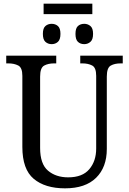

<svg xmlns="http://www.w3.org/2000/svg" viewBox="-20 -1018 704 1048"><path d="M218 -941V-998H484V-941ZM262 -777Q242 -777 228 -789.5Q214 -802 214 -833Q214 -864 228 -876Q242 -888 262 -888Q282 -888 296 -876Q310 -864 310 -833Q310 -802 296 -789.5Q282 -777 262 -777ZM440 -777Q419 -777 405.5 -789.5Q392 -802 392 -833Q392 -864 405.5 -876Q419 -888 440 -888Q459 -888 473.5 -876Q488 -864 488 -833Q488 -802 473.5 -789.5Q459 -777 440 -777ZM335 10Q226 10 164 -42Q102 -94 102 -216V-604Q102 -649 79.5 -660.5Q57 -672 26 -672H14V-714H287V-672H275Q243 -672 221 -660Q199 -648 199 -600V-210Q199 -123 242 -86.5Q285 -50 352 -50Q430 -50 467.5 -94.5Q505 -139 505 -207V-604Q505 -649 483 -660.5Q461 -672 430 -672H418V-714H650V-672H638Q606 -672 584.5 -660Q563 -648 563 -600V-205Q563 -105 504.5 -47.5Q446 10 335 10Z"/></svg>

Font: Noto Serif SemiCondensed
Style: Regular
Weight: 400
Width: 4
Designer: Monotype Design Team
Foundry: Monotype Imaging Inc.
Version: Version 2.013